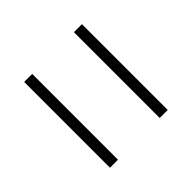

<svg xmlns="http://www.w3.org/2000/svg" viewBox="-43 -646 576 576"><g transform="rotate(45 244.5 -358.5)"><path d="M63 -270H427V-236H63ZM63 -481H427V-447H63Z"/></g></svg>

Font: Encode Sans Compressed
Style: Thin
Weight: 100
Designer: Pablo Impallari, Andres Torresi
Foundry: Pablo Impallari, Andres Torresi
Version: Version 1.000; ttfautohint (v1.00) -l 8 -r 50 -G 200 -x 14 -